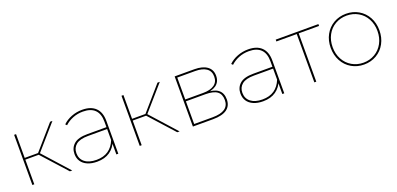

<svg xmlns="http://www.w3.org/2000/svg" viewBox="1 -1189 3850 1860"><g transform="rotate(-20 1926.0 -258.5)"><path d="M267 -263 285 -271 528 0H504ZM117 -517H137V0H117ZM130 -272H287V-254H130ZM267 -263 488 -517H512L285 -257Z M983 -123V-140V-338Q983 -419 941.5 -460Q900 -501 819 -501Q763 -501 714.5 -481.5Q666 -462 631 -429L617 -443Q654 -479 707 -499.5Q760 -520 818 -520Q908 -520 955.5 -473.5Q1003 -427 1003 -339V0H983ZM786 3Q729 3 687.5 -15Q646 -33 624.5 -65.5Q603 -98 603 -142Q603 -204 646.5 -242.5Q690 -281 787 -281H994V-262H786Q702 -262 662.5 -230Q623 -198 623 -143Q623 -84 666 -50Q709 -16 786 -16Q859 -16 908 -49.5Q957 -83 983 -148L993 -135Q971 -71 918 -34Q865 3 786 3Z M1374 -263 1392 -271 1635 0H1611ZM1224 -517H1244V0H1224ZM1237 -272H1394V-254H1237ZM1374 -263 1595 -517H1619L1392 -257Z M1772 -517H1975Q2058 -517 2105 -483.5Q2152 -450 2152 -386Q2152 -323 2107 -291Q2062 -259 1985 -259L1998 -268Q2087 -268 2129 -235Q2171 -202 2171 -136Q2171 -69 2123 -34.5Q2075 0 1979 0H1772ZM1982 -19Q2151 -19 2151 -136Q2151 -197 2113 -225Q2075 -253 1992 -253H1792V-19ZM1976 -272Q2051 -272 2091.5 -300.5Q2132 -329 2132 -385Q2132 -441 2091.5 -469.5Q2051 -498 1976 -498H1792V-272Z M2694 -123V-140V-338Q2694 -419 2652.5 -460Q2611 -501 2530 -501Q2474 -501 2425.5 -481.5Q2377 -462 2342 -429L2328 -443Q2365 -479 2418 -499.5Q2471 -520 2529 -520Q2619 -520 2666.5 -473.5Q2714 -427 2714 -339V0H2694ZM2497 3Q2440 3 2398.5 -15Q2357 -33 2335.5 -65.5Q2314 -98 2314 -142Q2314 -204 2357.5 -242.5Q2401 -281 2498 -281H2705V-262H2497Q2413 -262 2373.5 -230Q2334 -198 2334 -143Q2334 -84 2377 -50Q2420 -16 2497 -16Q2570 -16 2619 -49.5Q2668 -83 2694 -148L2704 -135Q2682 -71 2629 -34Q2576 3 2497 3Z M3024 -506 3032 -498H2814V-517H3254V-498H3036L3044 -506V0H3024Z M3538 3Q3467 3 3409.5 -30.5Q3352 -64 3319.5 -124Q3287 -184 3287 -259Q3287 -334 3319.5 -393.5Q3352 -453 3409.5 -486.5Q3467 -520 3538 -520Q3609 -520 3666.5 -486.5Q3724 -453 3756.5 -393.5Q3789 -334 3789 -259Q3789 -184 3756.5 -124Q3724 -64 3666.5 -30.5Q3609 3 3538 3ZM3538 -16Q3603 -16 3656 -47Q3709 -78 3739 -133.5Q3769 -189 3769 -259Q3769 -329 3739 -384.5Q3709 -440 3656 -470.5Q3603 -501 3538 -501Q3473 -501 3420 -470.5Q3367 -440 3337 -384.5Q3307 -329 3307 -259Q3307 -189 3337 -133.5Q3367 -78 3420 -47Q3473 -16 3538 -16Z"/></g></svg>

Font: Montserrat
Style: Regular
Weight: 400
Designer: Julieta Ulanovsky
Foundry: Julieta Ulanovsky
Version: Version 8.000